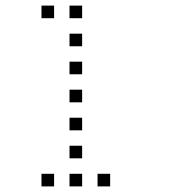

<svg xmlns="http://www.w3.org/2000/svg" viewBox="-20 -693 640 685"><path d="M129 -673Q128 -673 128 -673Q128 -673 128 -672V-629Q128 -628 128 -628Q128 -628 129 -628H172Q173 -628 173 -628Q173 -628 173 -629V-672Q173 -673 173 -673Q173 -673 172 -673ZM229 -673Q228 -673 228 -673Q228 -673 228 -672V-629Q228 -628 228 -628Q228 -628 229 -628H272Q273 -628 273 -628Q273 -628 273 -629V-672Q273 -673 273 -673Q273 -673 272 -673ZM229 -573Q228 -573 228 -573Q228 -573 228 -572V-529Q228 -528 228 -528Q228 -528 229 -528H272Q273 -528 273 -528Q273 -528 273 -529V-572Q273 -573 273 -573Q273 -573 272 -573ZM229 -473Q228 -473 228 -473Q228 -473 228 -472V-429Q228 -428 228 -428Q228 -428 229 -428H272Q273 -428 273 -428Q273 -428 273 -429V-472Q273 -473 273 -473Q273 -473 272 -473ZM229 -373Q228 -373 228 -373Q228 -373 228 -372V-329Q228 -328 228 -328Q228 -328 229 -328H272Q273 -328 273 -328Q273 -328 273 -329V-372Q273 -373 273 -373Q273 -373 272 -373ZM229 -273Q228 -273 228 -273Q228 -273 228 -272V-229Q228 -228 228 -228Q228 -228 229 -228H272Q273 -228 273 -228Q273 -228 273 -229V-272Q273 -273 273 -273Q273 -273 272 -273ZM229 -173Q228 -173 228 -173Q228 -173 228 -172V-129Q228 -128 228 -128Q228 -128 229 -128H272Q273 -128 273 -128Q273 -128 273 -129V-172Q273 -173 273 -173Q273 -173 272 -173ZM129 -73Q128 -73 128 -73Q128 -73 128 -72V-29Q128 -28 128 -28Q128 -28 129 -28H172Q173 -28 173 -28Q173 -28 173 -29V-72Q173 -73 173 -73Q173 -73 172 -73ZM229 -73Q228 -73 228 -73Q228 -73 228 -72V-29Q228 -28 228 -28Q228 -28 229 -28H272Q273 -28 273 -28Q273 -28 273 -29V-72Q273 -73 273 -73Q273 -73 272 -73ZM329 -73Q328 -73 328 -73Q328 -73 328 -72V-29Q328 -28 328 -28Q328 -28 329 -28H372Q373 -28 373 -28Q373 -28 373 -29V-72Q373 -73 373 -73Q373 -73 372 -73Z"/></svg>

Font: Doto Light
Style: Regular
Weight: 300
Monospace: yes
Version: Version 1.000